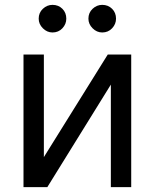

<svg xmlns="http://www.w3.org/2000/svg" viewBox="-20 -770 637 790"><path d="M196 -636.4Q173.7 -636.4 156.4 -653.6Q139.2 -670.8 139.2 -693.2Q139.2 -717.7 156.4 -733.8Q173.7 -750 196 -750Q220.5 -750 236.7 -733.8Q252.8 -717.7 252.8 -693.2Q252.8 -670.8 236.7 -653.6Q220.5 -636.4 196 -636.4ZM400.6 -636.4Q378.2 -636.4 361 -653.6Q343.8 -670.8 343.8 -693.2Q343.8 -717.7 361 -733.8Q378.2 -750 400.6 -750Q425.1 -750 441.2 -733.8Q457.4 -717.7 457.4 -693.2Q457.4 -670.8 441.2 -653.6Q425.1 -636.4 400.6 -636.4ZM519.9 0H436.1V-421.9L174.7 0H76.7V-545.5H160.5V-123.6L423.3 -545.5H519.9Z"/></svg>

Font: Linik Sans
Style: Regular
Weight: 400
Designer: Rasmus Andersson (font), Marc Monis (original base), Kil Hyung-jin (Pretendard portions), Cristiano Sobral (main changes
Foundry: rsms
Version: Version 3.018;May 31, 2022;FontCreator 14.0.0.2814 64-bit; t